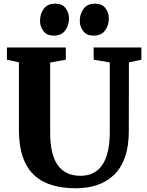

<svg xmlns="http://www.w3.org/2000/svg" viewBox="-20 -996 782 1024"><path d="M386 8Q284.5 8 217 -24.5Q149.5 -57 115.2 -126Q81 -195 81 -303.5V-663.5L17 -677.5V-743H331V-677.5L247.5 -662.5V-290Q247.5 -232 257.2 -188.8Q267 -145.5 287.2 -116.5Q307.5 -87.5 337.8 -73Q368 -58.5 408.5 -58.5Q464.5 -58.5 499 -87.2Q533.5 -116 549.5 -167.5Q565.5 -219 565.5 -287.5V-663L479.5 -677.5V-743H734V-677.5L667.5 -663.5L667 -296.5Q667 -215 646.2 -157Q625.5 -99 587.5 -62.8Q549.5 -26.5 498 -9.2Q446.5 8 386 8ZM266 -806Q230 -806 211.8 -830Q193.5 -854 193.5 -884.5Q193.5 -922 213.5 -949.2Q233.5 -976.5 274.5 -976.5H275.5Q312 -976.5 330 -952.5Q348 -928.5 348 -898Q348 -860.5 327.8 -833.2Q307.5 -806 267 -806ZM478 -806Q442.5 -806 424 -830Q405.5 -854 405.5 -884.5Q405.5 -922 425.8 -949.2Q446 -976.5 487 -976.5H488Q524.5 -976.5 542.5 -952.5Q560.5 -928.5 560.5 -898Q560.5 -860.5 540.2 -833.2Q520 -806 479 -806Z"/></svg>

Font: Merriweather 20pt ExtraBold
Style: Regular
Weight: 800
Version: Version 2.100